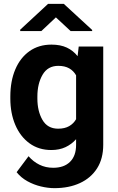

<svg xmlns="http://www.w3.org/2000/svg" viewBox="-20 -770 611 998"><path d="M33.7 -257.8V-268.1Q33.7 -348.6 59.6 -409.4Q85.4 -470.2 133.5 -504.2Q181.6 -538.1 247.6 -538.1Q294.4 -538.1 327.6 -522.5Q360.8 -506.8 383.3 -478L389.2 -528.3H516.6V-17.6Q516.6 54.7 484.6 105Q452.6 155.3 395.5 181.6Q338.4 208 262.7 208Q230 208 192.9 199.2Q155.8 190.4 122.3 171.9Q88.9 153.3 66.4 125L128.4 42Q152.8 70.3 185.1 86.2Q217.3 102.1 256.3 102.1Q313 102.1 344.2 71Q375.5 40 375.5 -16.6V-46.4Q352.1 -20 320.3 -5.1Q288.6 9.8 246.6 9.8Q181.2 9.8 133.3 -25.1Q85.4 -60.1 59.6 -120.6Q33.7 -181.2 33.7 -257.8ZM174.3 -268.1V-257.8Q174.3 -192.4 200.7 -146.7Q227.1 -101.1 282.2 -101.1Q316.4 -101.1 339.4 -114.3Q362.3 -127.4 375.5 -150.4V-378.4Q362.3 -401.9 339.6 -414.8Q316.9 -427.7 283.2 -427.7Q228 -427.7 201.2 -381.3Q174.3 -335 174.3 -268.1ZM311.5 -750 459 -614.3V-608.4H347.2L270.5 -679.7L194.8 -608.4H85V-615.7L230 -750Z"/></svg>

Font: Vazirmatn RD FD
Style: Bold
Weight: 700
Designer: Saber Rastikerdar
Foundry: Saber Rastikerdar
Version: Version 33.003